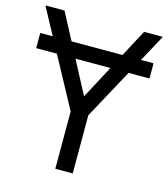

<svg xmlns="http://www.w3.org/2000/svg" viewBox="-107 -799 774 883"><g transform="rotate(15 279.5 -357.0)"><path d="M549.3 -585.4V-513.2H449.7L321.3 -276.9V0H238.3V-272.9L108.4 -513.2H9.8V-585.4H69.3L0 -713.9H90.8L158.7 -585.4H401.4L469.7 -713.9H559.1L489.3 -585.4ZM279.8 -356 363.3 -513.2H196.8Z"/></g></svg>

Font: Open Sans
Style: Regular
Weight: 400
Designer: Monotype Design Team
Foundry: Monotype Imaging Inc.
Version: Version 3.000; ttfautohint (v1.8.4)